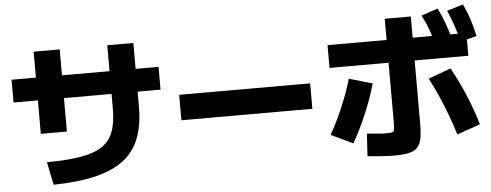

<svg xmlns="http://www.w3.org/2000/svg" viewBox="-56 -1006 3112 1218"><g transform="rotate(-5 1500.0 -396.5)"><path d="M210 -88Q341 -89 427.5 -104Q514 -119 564 -153Q614 -187 635 -244.5Q656 -302 656 -388V-794H822V-388Q822 -271 789.5 -187.5Q757 -104 687.5 -51Q618 2 507.5 28.5Q397 55 240 58ZM187 -271V-794H353V-271ZM32 -484V-629H968V-484Z M1083 -279V-441H1917V-279Z M2405 62Q2387 62 2359.5 60.5Q2332 59 2301 56.5Q2270 54 2239 51L2248 -92Q2273 -90 2295.5 -88Q2318 -86 2337 -84.5Q2356 -83 2368 -83Q2395 -83 2407 -86Q2419 -89 2421.5 -102Q2424 -115 2424 -144V-808H2590V-123Q2590 -66 2582.5 -29.5Q2575 7 2555 27Q2535 47 2499 54.5Q2463 62 2405 62ZM2018 -104Q2063 -184 2101 -273.5Q2139 -363 2164 -449L2312 -406Q2288 -319 2247.5 -222.5Q2207 -126 2157 -38ZM2819 -37Q2800 -99 2776 -163.5Q2752 -228 2724.5 -290.5Q2697 -353 2669 -405L2812 -458Q2860 -372 2900.5 -275.5Q2941 -179 2967 -88ZM2048 -528V-673H2932V-528ZM2733 -608Q2718 -666 2700.5 -713Q2683 -760 2659 -808L2764 -843Q2788 -795 2806 -745.5Q2824 -696 2839 -638ZM2890 -622Q2877 -680 2860.5 -727.5Q2844 -775 2823 -824L2926 -855Q2950 -806 2966 -756Q2982 -706 2995 -648Z"/></g></svg>

Font: M PLUS 2 Thin ExtraBold
Style: Regular
Weight: 800
Version: Version 1.001